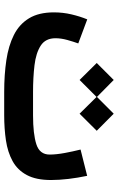

<svg xmlns="http://www.w3.org/2000/svg" viewBox="161 -738 576 939"><g transform="rotate(90 449.5 -268.0)"><path d="M542.5 0H429.7Q345.2 0 274.2 -10.5Q203.1 -21 150.6 -47.4Q98.1 -73.7 69.1 -121.3Q40 -168.9 40 -243.2Q40 -287.1 49.8 -328.9Q59.6 -370.6 74.2 -406.2L191.9 -362.3Q183.6 -339.4 175 -308.8Q166.5 -278.3 166.5 -251Q166.5 -202.1 202.6 -178.7Q238.8 -155.3 298.6 -148.2Q358.4 -141.1 429.7 -141.1H543.9Q634.3 -141.1 684.8 -157.2Q735.4 -173.3 735.4 -222.2Q735.4 -254.4 727.8 -295.4Q720.2 -336.4 710.9 -373.5L839.4 -405.8Q849.1 -359.9 854.5 -314.7Q859.9 -269.5 859.9 -229Q859.9 -155.8 835.4 -110.4Q811 -64.9 767.3 -41Q723.6 -17.1 666 -8.5Q608.4 0 542.5 0ZM370.6 -535.6 453.6 -453.6 535.6 -535.6 619.1 -452.6 535.6 -368.7 453.6 -451.7 370.6 -368.7 287.6 -452.6Z"/></g></svg>

Font: Vazirmatn FD ExtraBold
Style: Regular
Weight: 800
Designer: Saber Rastikerdar
Foundry: Saber Rastikerdar
Version: Version 33.003